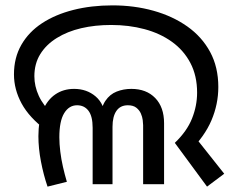

<svg xmlns="http://www.w3.org/2000/svg" viewBox="-20 -686 873 715"><path d="M631 -154Q676 -197 695 -244.5Q714 -292 714 -341Q714 -404 689 -451.5Q664 -499 620 -530.5Q576 -562 518 -577.5Q460 -593 394 -593Q334 -593 282.5 -581Q231 -569 191.5 -544.5Q152 -520 130 -484.5Q108 -449 108 -402Q108 -365 124.5 -329Q141 -293 178 -258L152 -201Q89 -248 60.5 -300.5Q32 -353 32 -409Q32 -471 59.5 -519Q87 -567 136.5 -599.5Q186 -632 253 -649Q320 -666 399 -666Q480 -666 551.5 -646Q623 -626 677.5 -587.5Q732 -549 762.5 -492.5Q793 -436 793 -362Q793 -298 767.5 -238Q742 -178 686 -123L700 -184L815 -39L751 9ZM157 9Q142 -35 132.5 -84.5Q123 -134 123 -179Q123 -235 139.5 -274.5Q156 -314 186 -334.5Q216 -355 256 -355Q303 -355 336 -327Q369 -299 374 -243H352Q356 -286 372.5 -310.5Q389 -335 414.5 -345Q440 -355 469 -355Q525 -355 558 -321Q591 -287 591 -227V0H513V-220Q513 -227 511.5 -239Q510 -251 504.5 -263.5Q499 -276 487.5 -285Q476 -294 456 -294Q428 -294 413.5 -273Q399 -252 399 -214V0H325V-210Q325 -253 309.5 -273.5Q294 -294 267 -294Q237 -294 219 -264.5Q201 -235 201 -175Q201 -150 204.5 -121.5Q208 -93 214.5 -64.5Q221 -36 229 -9L157 9Z"/></svg>

Font: oriya115
Style: Regular
Weight: 400
Designer: Amélie Bonet and Sol Matas
Foundry: Google LLC
Version: Version 2.003